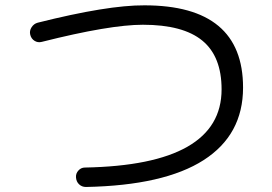

<svg xmlns="http://www.w3.org/2000/svg" viewBox="-20 -705 1040 734"><path d="M139.6 -544.9Q125 -541 112.3 -548.8Q99.6 -556.6 95.7 -571.8Q91.8 -586.9 100.6 -600.6Q109.4 -614.3 124 -618.2Q391.6 -685.5 532.2 -684.6Q909.2 -684.6 909.2 -370.1Q909.2 -189.5 758.3 -92.8Q607.4 3.9 308.6 9.8Q293 9.8 282.2 -0.5Q271.5 -10.7 270.5 -27.3Q269.5 -42 279.8 -53.2Q290 -64.5 304.7 -64.5Q827.1 -74.2 827.1 -363.3Q827.1 -489.3 753.4 -549.8Q679.7 -610.4 526.4 -610.4Q399.4 -610.4 139.6 -544.9Z"/></svg>

Font: Rounded Mgen+ 1m regular
Style: Regular
Weight: 400
Designer: [Source Han Sans]
Ryoko NISHIZUKA  (kana & ideographs); Paul D. Hunt (Latin, Greek & Cyrillic); Wenlong ZHANG  (bopomofo
Version: Version 1.059.20150602